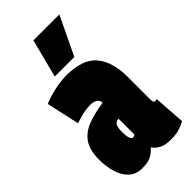

<svg xmlns="http://www.w3.org/2000/svg" viewBox="-250 -848 916 916"><g transform="rotate(-45 208.5 -389.5)"><path d="M4 -164Q4 -227 27.5 -263Q51 -299 97 -317.5Q143 -336 208 -345V-346Q208 -363 193.5 -371.5Q179 -380 160 -380Q144 -380 121 -376.5Q98 -373 56 -359L19 -526Q53 -541 98 -550.5Q143 -560 176 -560Q289 -560 334.5 -504Q380 -448 380 -349V-198Q380 -182 383.5 -177.5Q387 -173 390 -173Q397 -173 403 -175L414 -15Q396 -5 373 2.5Q350 10 315 10Q278 10 256 -1Q234 -12 220 -32Q200 -10 179.5 0Q159 10 122 10Q78 10 52 -16Q26 -42 15 -81.5Q4 -121 4 -164ZM175 -182Q175 -148 181 -136.5Q187 -125 194 -125Q196 -125 201 -126.5Q206 -128 208 -131V-238Q192 -237 183.5 -226Q175 -215 175 -182ZM135 -595 185 -789H360L267 -595Z"/></g></svg>

Font: Georama ExtraCondensed Black
Style: Regular
Weight: 900
Width: 2
Designer: Jean-Baptiste Levee
Foundry: Production Type
Version: Version 1.000